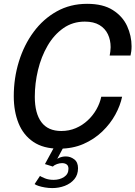

<svg xmlns="http://www.w3.org/2000/svg" viewBox="-20 -767 708 1004"><path d="M618.5 -261Q609 -215 583 -167.5Q557 -120 515 -79.5Q473 -39 416.5 -14.2Q360 10.5 289 10.5Q207 10.5 154.5 -25Q102 -60.5 77 -122.5Q52 -184.5 52 -263.5Q52 -358.5 78.8 -445.2Q105.5 -532 155.8 -600Q206 -668 276.8 -707.5Q347.5 -747 435.5 -747Q519 -747 570.2 -714.2Q621.5 -681.5 644.8 -630.5Q668 -579.5 668 -525Q668 -511 666.5 -499Q665 -487 662.5 -476.5H553.5Q555 -484.5 556.8 -497Q558.5 -509.5 558.5 -520Q558.5 -558 544 -588.2Q529.5 -618.5 499.8 -636.2Q470 -654 423.5 -654Q360 -654 311 -619.5Q262 -585 228.8 -527.8Q195.5 -470.5 178.8 -401Q162 -331.5 162 -261Q162 -174.5 196.5 -128.2Q231 -82 300.5 -82Q341.5 -82 376.5 -97Q411.5 -112 439 -137.8Q466.5 -163.5 484.5 -195.5Q502.5 -227.5 509.5 -261ZM324.5 51Q348 51 368 66Q388 81 388 112.5Q388 147 368.8 170Q349.5 193 318.8 204.8Q288 216.5 253.5 216.5Q234 216.5 215 213.2Q196 210 181.5 205.2Q167 200.5 161 195.5L189 153Q196 158 215.5 165.8Q235 173.5 260.5 173.5Q292 173.5 315 158.5Q338 143.5 338 115.5Q338 99.5 328.5 92.8Q319 86 304.5 86Q292 86 278.2 90.8Q264.5 95.5 256.5 104L215 91L261.5 5.5H310.5L270 81L263 78.5Q269.5 68 286.8 59.5Q304 51 324.5 51Z"/></svg>

Font: Epilogue Medium
Style: Italic
Weight: 500
Italic angle: -12°
Designer: Tyler Finck
Foundry: Etcetera Type Co
Version: Version 2.112